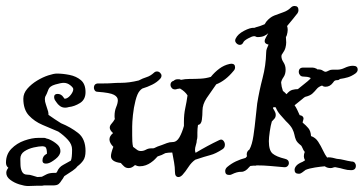

<svg xmlns="http://www.w3.org/2000/svg" viewBox="-25 -573 1216 642"><path d="M69 49Q57 49 39.5 43.5Q22 38 9 28Q-4 18 -4 5Q-4 -4 3 -12Q-5 -18 -5 -29Q-5 -57 13 -75.5Q31 -94 56.5 -103Q82 -112 103 -112H117Q120 -112 123 -112Q126 -112 130 -110Q139 -108 142 -106Q155 -100 166 -90.5Q177 -81 177 -68Q177 -54 161 -41.5Q145 -29 136 -27Q133 -26 128 -26Q117 -26 117 -36Q117 -51 130 -58L132 -59Q132 -78 126 -82Q120 -84 117 -84Q106 -84 88 -80Q70 -76 56.5 -67Q43 -58 43 -42Q43 -34 43.5 -21Q44 -8 49 1.5Q54 11 66 11Q75 11 83.5 14Q92 17 100 19L115 18Q121 15 130.5 10Q140 5 157 5H163Q164 3 166 1Q172 -14 186 -21.5Q200 -29 212 -36Q216 -45 216 -73Q216 -90 202.5 -105Q189 -120 170 -133Q144 -144 117 -155.5Q90 -167 71.5 -187Q53 -207 53 -243Q53 -261 66.5 -276.5Q80 -292 99 -303.5Q118 -315 136.5 -321Q155 -327 165 -327Q185 -327 207.5 -322.5Q230 -318 245.5 -305Q261 -292 261 -265Q261 -240 242.5 -228.5Q224 -217 205 -215Q202 -214 199 -213.5Q196 -213 193 -213Q183 -213 175.5 -218.5Q168 -224 163 -232L161 -235Q156 -241 156 -249Q156 -259 168 -259Q173 -259 178 -256.5Q183 -254 187 -248L189 -245Q189 -245 189 -244.5Q189 -244 190 -244L191 -243Q195 -243 197 -244Q205 -247 212.5 -257Q220 -267 220 -275Q220 -280 210 -288Q200 -296 188 -296Q179 -296 160 -290.5Q141 -285 137 -274Q134 -266 131.5 -260Q129 -254 126 -249Q126 -248 125.5 -246Q125 -244 125 -242Q125 -233 128.5 -223.5Q132 -214 136 -200Q137 -196 137 -193.5Q137 -191 137 -189Q147 -182 158 -174.5Q169 -167 179 -161Q211 -148 236 -128.5Q261 -109 261 -68Q261 -47 253 -36Q245 -25 234 -17Q228 -9 217.5 -2Q207 5 190 16Q187 21 185 24.5Q183 28 181 30Q177 37 171.5 42Q166 47 152 47H122Q119 48 116 48Q113 48 110 48H100Q93 48 85 48.5Q77 49 69 49Z M585 12Q578 19 572 19Q560 19 560 2Q560 -14 557 -30.5Q554 -47 551 -63Q544 -63 538.5 -62.5Q533 -62 528 -61Q516 -54 502 -50Q498 -46 493.5 -41Q489 -36 479 -29Q472 -24 462.5 -20.5Q453 -17 442 -17Q438 -17 434.5 -18Q431 -19 429 -20L427 -21L425 -20Q421 -16 416 -13.5Q411 -11 405 -11Q396 -11 390 -16.5Q384 -22 379 -28Q346 -32 346 -51Q346 -61 354 -82Q341 -95 341 -107Q341 -118 353 -128Q342 -138 342 -146Q342 -153 348 -159.5Q354 -166 359 -175Q358 -179 358 -185Q358 -202 363.5 -215Q369 -228 369 -238Q369 -249 356 -256Q343 -263 302 -266Q295 -266 292 -270.5Q289 -275 289 -279Q289 -294 304 -294H322Q339 -294 351 -295Q363 -296 379 -296Q407 -296 439 -304Q452 -311 465 -315Q478 -319 490 -330Q494 -334 500 -334Q506 -334 510.5 -329.5Q515 -325 515 -320Q515 -314 510 -309Q500 -298 484 -290Q468 -282 451 -277Q446 -274 442 -269Q434 -260 428 -236.5Q422 -213 419.5 -188.5Q417 -164 417 -150V-120Q417 -110 417.5 -100Q418 -90 420 -82L432 -73Q438 -68 446 -68Q455 -68 463 -72.5Q471 -77 481 -77Q483 -77 486 -77Q489 -77 491 -78Q500 -83 516 -88Q524 -91 533 -94.5Q542 -98 552 -98Q566 -98 575 -114Q584 -130 590 -152V-166Q590 -191 594.5 -211.5Q599 -232 602 -254Q594 -267 577 -277Q573 -276 570.5 -276Q568 -276 566 -275Q565 -275 564 -274.5Q563 -274 561 -274Q553 -274 549 -279Q545 -284 545 -289Q545 -300 556 -303Q561 -308 569 -308Q571 -308 574 -308Q577 -308 580 -306Q594 -309 608 -309Q629 -309 646.5 -310Q664 -311 680 -316Q693 -332 708.5 -343.5Q724 -355 742 -359Q744 -359 745.5 -359.5Q747 -360 748 -360Q761 -360 761 -348Q761 -341 756 -336Q729 -303 698 -291Q680 -266 666 -245Q652 -224 652 -203Q652 -188 650 -172.5Q648 -157 637 -155Q636 -149 635.5 -142.5Q635 -136 635 -130Q635 -123 635 -116.5Q635 -110 633 -104Q633 -97 630 -88Q627 -79 627 -71Q627 -68 629 -62Q649 -74 668.5 -84.5Q688 -95 707 -104Q716 -109 721.5 -103Q727 -97 727 -89Q727 -79 719 -74Q696 -59 678.5 -54.5Q661 -50 628 -39Q615 -30 605 -14.5Q595 1 585 12Z M750 10Q747 12 741 12Q728 12 728 -1Q728 -8 734 -14Q748 -26 764 -33.5Q780 -41 796 -45Q800 -49 801 -51Q800 -53 800 -57Q800 -67 809 -73Q818 -89 822.5 -119.5Q827 -150 830 -181Q833 -212 835 -227Q842 -270 853 -312Q864 -354 865 -397Q865 -405 867.5 -411Q870 -417 873 -424H872Q860 -427 860 -435Q860 -441 864.5 -448.5Q869 -456 872 -462Q867 -457 858.5 -453Q850 -449 836 -449Q833 -449 830.5 -450.5Q828 -452 825 -452Q818 -452 804.5 -444.5Q791 -437 789 -432Q785 -423 777 -423Q770 -423 764.5 -429.5Q759 -436 763 -444Q770 -459 791 -470Q812 -481 825 -480H826Q830 -482 831 -482Q839 -484 846 -486.5Q853 -489 860 -492L865 -500Q877 -515 892 -521Q907 -527 922 -532Q937 -537 948 -548Q953 -553 960 -553Q973 -553 973 -539Q973 -534 970 -529Q960 -516 952 -506.5Q944 -497 935 -486Q937 -480 937 -473Q937 -466 934 -455Q933 -454 933 -452.5Q933 -451 931 -450Q931 -445 931.5 -440.5Q932 -436 932 -431Q932 -423 929.5 -413.5Q927 -404 919 -393Q916 -390 916 -385Q916 -375 923 -364.5Q930 -354 930 -340Q930 -325 923 -315Q916 -305 915 -297Q916 -283 921 -269Q924 -267 927 -264Q930 -261 933 -258Q943 -270 952.5 -272.5Q962 -275 971 -275Q983 -285 994 -293.5Q1005 -302 1012 -309L1014 -312Q1009 -315 1002 -316Q995 -317 989 -317Q982 -317 978 -322Q974 -327 974 -332Q974 -347 989 -347H1020Q1026 -347 1034 -343L1036 -341H1038Q1049 -341 1054 -337Q1059 -333 1065 -333Q1071 -335 1075.5 -337.5Q1080 -340 1087 -340H1103Q1115 -340 1127.5 -346Q1140 -352 1152 -353H1156Q1171 -353 1171 -340Q1171 -333 1163 -327Q1150 -318 1138 -314.5Q1126 -311 1112 -309Q1108 -305 1103 -305Q1094 -305 1091 -300L1088 -296Q1078 -283 1064 -283Q1056 -283 1052 -287Q1040 -283 1034 -275.5Q1028 -268 1020 -260.5Q1012 -253 995 -249Q989 -245 986 -242L960 -221Q965 -214 969 -205.5Q973 -197 977 -188Q990 -186 990 -176Q990 -174 988 -168Q988 -167 987.5 -166.5Q987 -166 987 -164V-163Q998 -154 1006 -144.5Q1014 -135 1015 -118Q1030 -113 1039 -99Q1048 -85 1055 -70Q1062 -55 1069 -46L1072 -47Q1080 -47 1087 -45.5Q1094 -44 1101 -42Q1114 -41 1125.5 -38Q1137 -35 1150 -33Q1158 -33 1161.5 -28.5Q1165 -24 1165 -19Q1165 -4 1149 -4Q1136 -4 1124.5 -7.5Q1113 -11 1101 -13Q1100 -13 1099 -13.5Q1098 -14 1096 -14Q1092 -14 1088.5 -12.5Q1085 -11 1080 -11Q1069 -11 1061 -17Q1048 -16 1028.5 -13Q1009 -10 997 -5L985 4Q980 8 974 8Q960 8 960 -5Q960 -12 966 -19Q972 -26 987 -32L995 -37Q991 -44 991 -50Q991 -58 994 -65Q989 -71 987 -77Q986 -79 985 -81Q984 -83 983 -85L981 -87Q968 -97 964.5 -105.5Q961 -114 959.5 -122.5Q958 -131 952.5 -142Q947 -153 931 -168Q921 -179 911.5 -190Q902 -201 897 -214Q895 -214 893 -214.5Q891 -215 889 -215Q889 -212 888 -210L891 -206Q893 -202 895 -198Q897 -194 897 -189Q897 -181 892.5 -176Q888 -171 886 -169L884 -167Q880 -154 877 -133Q874 -112 874 -101Q874 -70 886.5 -59.5Q899 -49 928 -42Q941 -39 941 -28Q941 -22 936.5 -17.5Q932 -13 924 -14Q900 -16 878.5 -18Q857 -20 833 -20Q832 -20 831.5 -19.5Q831 -19 830 -19Q826 -19 821.5 -19Q817 -19 812 -18L808 -14Q795 2 781.5 1.5Q768 1 750 10Z"/></svg>

Font: RU Serius
Style: Regular
Weight: 400
Designer: Robert E. Leuschke
Foundry: Robert E. Leuschke
Version: Version 1.011; ttfautohint (v1.8.3)